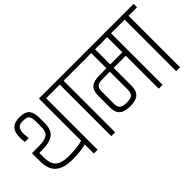

<svg xmlns="http://www.w3.org/2000/svg" viewBox="-35 -1120 1591 1591"><g transform="rotate(-45 760.5 -324.5)"><path d="M411 -644H555V-604H455V0H411V-107Q350 -89 250 -89Q150 -89 100 -132Q50 -175 50 -271V-365H127Q198 -365 228.5 -385Q259 -405 259 -467V-524Q259 -564 250.5 -580.5Q242 -597 227.5 -602Q213 -607 179 -607Q145 -607 130 -587.5Q115 -568 115 -525L120 -472H75Q70 -503 70 -524Q70 -587 97.5 -618Q125 -649 188.5 -649Q252 -649 277 -618.5Q302 -588 302 -524V-468Q302 -388 259.5 -355.5Q217 -323 127 -323H95V-271Q95 -194 131.5 -162.5Q168 -131 253 -131Q338 -131 411 -149Z M615 -604H515V-644H760V-604H660V0H615Z M1171 0V-386H1029V-175Q1029 -118 999 -90.5Q969 -63 902 -63Q835 -63 805 -90.5Q775 -118 775 -175V-316Q775 -373 805 -399.5Q835 -426 902 -426H984V-604H720V-644H1316V-604H1216V0ZM1029 -426H1171V-604H1029ZM984 -175V-386H902Q853 -386 836.5 -369.5Q820 -353 820 -316V-175Q820 -139 836.5 -122Q853 -105 902 -105Q951 -105 967.5 -121.5Q984 -138 984 -175Z M1376 -604H1276V-644H1521V-604H1421V0H1376Z"/></g></svg>

Font: Khand Light
Style: Regular
Weight: 300
Designer: Devanagari: Sanchit Sawaria, Jyotish Sonowal; Latin: Satya Rajpurohit
Foundry: Indian Type Foundry
Version: Version 1.101;PS 1.0;hotconv 1.0.78;makeotf.lib2.5.61930; tt